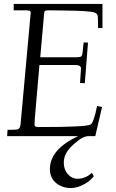

<svg xmlns="http://www.w3.org/2000/svg" viewBox="-20 -687 587 969"><path d="M371.1 215.1Q411.6 215.1 444.1 185.1L452.9 202.9Q423.8 239.3 374.8 255.6Q355.7 262 335.9 262Q316.2 262 297.4 255.6Q278.6 249.3 263.9 237.3Q231.9 211.7 231.9 166Q231.9 66.9 374 0H16.1L18.1 -32H41Q66.7 -32 73 -35.9Q81.8 -41.3 84 -62Q119.4 -456.8 127.2 -536.9Q135 -616.9 135 -623.5Q135 -630.1 128.9 -632.6Q122.8 -635 104 -635H49.1V-667H497.1V-545.9L475.1 -544.9L474.1 -596.9Q473.6 -614.5 464.7 -620Q455.8 -625.5 443 -627.3Q430.2 -629.2 406 -630.9Q372.3 -633.1 307 -633.9Q241.7 -634.8 227.5 -634.9Q213.4 -635 208.5 -632.7Q203.6 -630.4 202.9 -621.1L183.1 -397.9H363Q384 -397.9 389.4 -402.1Q394.8 -406.2 397 -424.1L402.1 -472.9L424.1 -471.9L408 -267.1L384 -268.1Q388.9 -335.4 388.9 -342.3Q388.9 -358.9 357.9 -358.9H179L156 -93Q154.1 -67.1 154.1 -59.2Q154.1 -51.3 158.6 -48.6Q163.1 -45.9 178 -45.9H193.1Q410.4 -45.9 436.5 -58.1Q452.6 -65.4 470 -152.1L495.1 -147L460.9 0H427Q404.8 0 378.5 19.5Q352.3 39.1 337.2 54.9Q302 91.8 302 133.1Q302 178.5 334.7 203.1Q350.8 215.1 371.1 215.1Z"/></svg>

Font: Linden Hill
Style: Italic
Weight: 400
Italic angle: -5.60001°
Version: Version 1.201